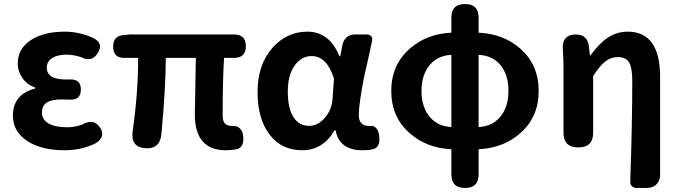

<svg xmlns="http://www.w3.org/2000/svg" viewBox="-20 -731 3366 952"><path d="M299 14Q188 14 118 -30Q44 -77 44 -158Q44 -263 154 -292V-297Q113 -311 90 -346Q68 -378 68 -416Q68 -493 139 -536Q202 -574 302 -574Q375 -574 446 -541Q493 -515 466 -470Q437 -420 384 -447Q345 -460 309 -460Q265 -460 238.5 -443Q212 -426 212 -396Q212 -337 305 -337Q315 -337 325 -337Q381 -340 381 -287Q381 -234 325 -237Q312 -238 287 -238Q236 -238 212 -222.5Q188 -207 188 -173Q188 -138 220.5 -119Q253 -100 314 -100Q353 -100 389 -114Q446 -146 477 -97Q505 -53 455 -21Q385 14 299 14Z M1100 14Q946 14 946 -164Q946 -182 948 -268Q950 -389 951 -444H802Q802 -300 780 -63Q772 8 703 4Q626 0 638 -82Q665 -271 665 -444H595Q541 -444 541 -500Q541 -553 592 -557L624 -560H911H1055H1141Q1199 -560 1199 -502Q1199 -444 1141 -444H1091Q1084 -337 1084 -158Q1084 -129 1097 -117Q1109 -106 1136 -106Q1155 -108 1168.5 -95Q1182 -82 1185 -62Q1194 -1 1154 9Q1127 14 1100 14Z M1479 14Q1377 14 1318 -62Q1257 -140 1257 -275.5Q1257 -411 1332 -495Q1403 -574 1504 -574Q1614 -574 1663 -452H1667L1678 -509Q1683 -532 1699 -546Q1715 -560 1739 -560H1759H1798Q1813 -560 1820.5 -551.5Q1828 -543 1825 -529Q1821 -509 1812 -468Q1793 -384 1784 -343Q1759 -213 1759 -159.5Q1759 -106 1813 -106Q1814 -106 1815 -106Q1832 -110 1845 -96Q1856 -84 1859 -64Q1869 -4 1833 8Q1811 14 1778 14Q1662 14 1644 -85H1639Q1581 14 1479 14ZM1513 -107Q1556 -107 1590.5 -146.5Q1625 -186 1629 -242L1636 -341Q1601 -453 1525 -453Q1477 -453 1444 -410Q1407 -363 1407 -277.5Q1407 -192 1436 -149Q1463 -107 1513 -107Z M2286 201Q2218 201 2218 134V105V9Q2094 3 2011 -71Q1920 -151 1920 -280Q1920 -409 2011 -489Q2094 -563 2218 -569V-644Q2218 -711 2286 -711Q2353 -711 2353 -644V-569Q2478 -563 2561 -489Q2651 -409 2651 -280Q2651 -151 2560 -71Q2477 3 2353 9V105V134Q2353 201 2286 201ZM2218 -101V-190V-280V-459Q2152 -456 2112 -410Q2070 -361 2070 -280Q2070 -199 2112 -150Q2152 -104 2218 -101ZM2353 -101Q2419 -104 2459 -150Q2501 -199 2501 -280.5Q2501 -362 2460 -410Q2421 -456 2353 -459V-369V-280Z M3138 201Q3122 201 3113 192Q3104 183 3105 167Q3115 -116 3115 -331Q3115 -396 3099 -422Q3083 -448 3043 -448Q3009 -448 2981 -426Q2954 -405 2921 -354V-73Q2921 0 2848 0Q2774 0 2774 -73V-393Q2774 -434 2771 -483Q2767 -519 2783 -539.5Q2799 -560 2834 -560Q2894 -560 2900 -500L2905 -457H2908Q2950 -514 2990 -542Q3037 -574 3092 -574Q3253 -574 3253 -349V-74V136Q3253 165 3235 183Q3217 201 3188 201H3178Z"/></svg>

Font: GenSenRounded2 TW B
Style: Regular
Weight: 700
Version: Version 2.000;PS 2;hotconv 16.6.51;makeotf.lib2.5.65220 DEVE